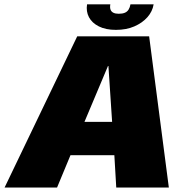

<svg xmlns="http://www.w3.org/2000/svg" viewBox="-46 -838 852 858"><path d="M-25.5 0H209L269 -144.5H465L473.5 0H708.5L620.5 -675.5H299ZM331.5 -293.5 436.5 -543H438.5L455 -293.5ZM472 -704.5Q518.5 -704.5 554.2 -720Q590 -735.5 612.8 -761.2Q635.5 -787 640.5 -818.5H537Q534.5 -804.5 528.5 -795Q522.5 -785.5 511.8 -781Q501 -776.5 484.5 -776.5Q470 -776.5 460.8 -781Q451.5 -785.5 448 -794.8Q444.5 -804 447 -818.5H343Q338 -787 351.5 -761.2Q365 -735.5 395.8 -720Q426.5 -704.5 472 -704.5Z"/></svg>

Font: Anybody Thin Black
Style: Italic
Weight: 900
Italic angle: -10°
Version: Version 1.113;gftools[0.9.25]